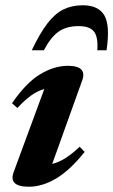

<svg xmlns="http://www.w3.org/2000/svg" viewBox="-20 -695 429 728"><path d="M32 -43 148 -357.5Q122.5 -350.5 97.8 -332.8Q73 -315 46 -285.5L25.5 -303.5Q79.5 -382 132.8 -413.8Q186 -445.5 237 -445.5Q312 -445.5 291.5 -389.5L178 -73.5Q203 -79.5 228.2 -95.5Q253.5 -111.5 282 -138.5L301 -119Q244.5 -48.5 192.2 -17.8Q140 13 89.5 13Q11 13 32 -43ZM277.5 -596Q232.5 -596 202.5 -575.2Q172.5 -554.5 146.5 -504.5H100.5Q131.5 -569.5 160 -606.5Q188.5 -643.5 220.5 -659.2Q252.5 -675 293.5 -675Q353 -675 375.5 -637Q398 -599 384 -504.5H349Q352.5 -555 336.2 -575.5Q320 -596 277.5 -596Z"/></svg>

Font: Newsreader 16pt
Style: Bold Italic
Weight: 700
Italic angle: -17°
Designer: Hugues Gentile
Foundry: Production Type
Version: Version 1.003; ttfautohint (v1.8.3)